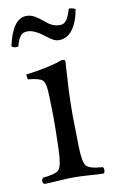

<svg xmlns="http://www.w3.org/2000/svg" viewBox="-74 -642 414 689"><g transform="rotate(-10 133.5 -297.5)"><path d="M184.1 -546.9Q191.9 -546.9 197.3 -549.1Q202.6 -551.3 207.8 -557.1Q212.9 -563 217.3 -573Q221.7 -583 226.6 -599.1Q231.4 -599.6 236.1 -598.9Q240.7 -598.1 244.4 -596.7Q248 -595.2 250.5 -592.8Q242.2 -546.4 222.4 -520.3Q202.6 -494.1 172.4 -494.1Q167.5 -494.1 162.4 -495.6Q157.2 -497.1 153.1 -499Q148.9 -501 143.3 -504.9Q137.7 -508.8 134 -511.5Q130.4 -514.2 124.3 -518.8Q118.2 -523.4 114.7 -525.9Q86.9 -544.9 66.4 -544.9Q57.6 -544.9 51.3 -542.2Q44.9 -539.6 40 -533.2Q35.2 -526.9 31.7 -518.6Q28.3 -510.3 24.9 -497.1Q8.3 -493.7 0.5 -502Q21.5 -600.1 72.3 -600.1Q80.1 -600.1 87.4 -598.1Q94.7 -596.2 102.3 -591.6Q109.9 -586.9 114 -584.2Q118.2 -581.5 127 -574.5Q135.7 -567.4 137.2 -565.9Q160.2 -546.9 184.1 -546.9ZM175.8 -108.9Q176.8 -47.9 189 -34.4Q201.2 -21 248 -18.1Q252 -14.2 252 -7.1Q252 0 248 4.9Q229 4.9 196 2.4Q163.1 0 140.1 0Q117.2 0 83 2.4Q48.8 4.9 30.8 4.9Q19.5 -6.3 30.8 -18.1Q77.6 -22 89.4 -35.4Q101.1 -48.8 103 -108.9Q105 -175.8 105 -220.7Q105 -247.1 103 -307.1Q102.1 -350.1 91.1 -360.6Q80.1 -371.1 38.1 -375Q34.2 -387.2 36.1 -393.1Q123 -404.3 168.9 -421.9Q182.1 -421.9 182.1 -415Q181.6 -409.2 180.9 -398.7Q180.2 -388.2 178.7 -360.8Q177.2 -333.5 175.8 -311.5Q174.8 -290 174.3 -266.8Q173.8 -243.7 173.8 -219.7Q173.8 -194.8 175.8 -108.9Z"/></g></svg>

Font: Linux Libertine Display
Style: Regular
Weight: 400
Designer: Philipp H. Poll
Foundry: Philipp H. Poll
Version: Version 5.0.9